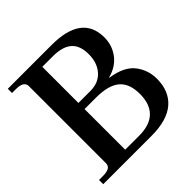

<svg xmlns="http://www.w3.org/2000/svg" viewBox="-184 -848 996 996"><g transform="rotate(-45 314.0 -350.0)"><path d="M17 -31H46Q75 -31 89.5 -39.5Q104 -48 104 -67V-632Q104 -669 46 -669H17V-700H338Q560 -700 560 -534Q560 -476 526 -431Q492 -386 430 -370V-368Q524 -354 562.5 -304Q601 -254 601 -190Q601 -99 543.5 -49.5Q486 0 371 0H17ZM312 -389Q372 -389 406.5 -428Q441 -467 441 -530Q441 -594 406.5 -624Q372 -654 302 -654H224V-389ZM327 -46Q405 -46 444 -84.5Q483 -123 483 -196Q483 -273 441 -308.5Q399 -344 308 -344H224V-46Z"/></g></svg>

Font: Taviraj Medium
Style: Regular
Weight: 500
Designer: Katatrad Team
Foundry: CadsonDemak
Version: Version 1.001